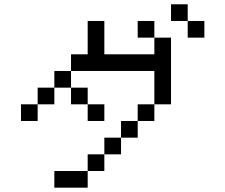

<svg xmlns="http://www.w3.org/2000/svg" viewBox="-20 -866 1040 886"><path d="M153.8 -384.6V-307.7H76.9V-384.6ZM538.5 -307.7H615.4V-230.8H538.5ZM384.6 -769.2H461.5V-615.4H769.2V-384.6H692.3V-538.5H307.7V-615.4H384.6ZM307.7 -538.5V-461.5H230.8V-538.5ZM230.8 -461.5V-384.6H153.8V-461.5ZM692.3 -384.6V-307.7H615.4V-384.6ZM538.5 -230.8V-153.8H461.5V-230.8ZM461.5 -153.8V-76.9H384.6V-153.8ZM384.6 -76.9V0H230.8V-76.9ZM307.7 -461.5H384.6V-384.6H307.7ZM384.6 -384.6H461.5V-307.7H384.6ZM846.2 -769.2H923.1V-692.3H846.2ZM769.2 -846.2H846.2V-769.2H769.2ZM692.3 -692.3H769.2V-615.4H692.3ZM615.4 -769.2H692.3V-692.3H615.4Z"/></svg>

Font: Mintsoda - Lime Green 13x16
Style: Regular
Weight: 400
Designer: Mintsoda-15
Version: Version 1.0